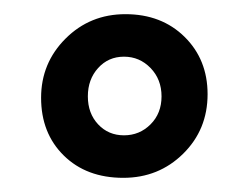

<svg xmlns="http://www.w3.org/2000/svg" viewBox="-20 -631 352 271"><path d="M38 -493Q38 -542 72.5 -576.5Q107 -611 157 -611Q208 -611 240.5 -579Q273 -547 273 -498Q273 -448 238.5 -414Q204 -380 154 -380Q102 -380 70 -411.5Q38 -443 38 -493ZM208 -495Q208 -519 192.5 -535Q177 -551 155 -551Q133 -551 118.5 -535Q104 -519 104 -495Q104 -471 118.5 -455.5Q133 -440 155 -440Q177 -440 192.5 -455.5Q208 -471 208 -495Z"/></svg>

Font: Grenze Medium
Style: Regular
Weight: 500
Designer: Renata Polastri
Foundry: Omnibus-Type
Version: Version 1.002; ttfautohint (v1.8)